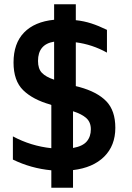

<svg xmlns="http://www.w3.org/2000/svg" viewBox="-20 -778 615 894"><path d="M320 14V96H219V15Q124 6 40 -35V-143Q124 -98 219 -88V-289L215 -291Q133 -314 88 -358Q43 -402 43 -487Q43 -576 92 -626.5Q141 -677 232 -686V-758H333V-684Q371 -680 405 -669Q439 -658 478 -639V-533Q410 -571 333 -581V-377L349 -373Q433 -350 475 -306.5Q517 -263 517 -183Q517 -100 465 -48.5Q413 3 320 14ZM232 -407V-584Q157 -572 157 -494Q157 -458 175 -439Q193 -420 232 -407ZM320 -260V-89Q365 -97 384 -119.5Q403 -142 403 -176Q403 -209 382 -228Q361 -247 320 -260Z"/></svg>

Font: Biryani SemiBold
Style: Regular
Weight: 600
Designer: Dan Reynolds and Mathieu Réguer
Foundry: Dan Reynolds and Mathieu Réguer
Version: Version 1.004; ttfautohint (v1.1) -l 5 -r 5 -G 72 -x 0 -D la